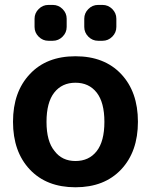

<svg xmlns="http://www.w3.org/2000/svg" viewBox="-20 -791 624 800"><path d="M207 -162.1Q238.3 -120.1 294.4 -120.1Q350.6 -120.1 382.8 -161.1Q415 -202.1 415 -283.2Q415 -364.3 382.8 -405.3Q350.6 -446.3 294.4 -446.3Q238.3 -446.3 206.1 -405.3Q173.8 -364.3 173.8 -283.2Q173.8 -202.1 207 -162.1ZM104.5 -482.4Q173.8 -556.6 294.4 -556.6Q415 -556.6 484.9 -482.4Q554.7 -408.2 554.7 -283.7Q554.7 -159.2 484.9 -85Q415 -10.7 294.4 -10.7Q173.8 -10.7 104 -85Q34.2 -159.2 34.2 -283.7Q34.2 -408.2 104.5 -482.4ZM181.6 -621.1Q158.2 -621.1 141.1 -638.2Q124 -655.3 124 -678.7V-712.9Q124 -736.3 141.1 -753.4Q158.2 -770.5 181.6 -770.5H200.2Q223.6 -770.5 240.7 -753.4Q257.8 -736.3 257.8 -712.9V-678.7Q257.8 -655.3 240.7 -638.2Q223.6 -621.1 200.2 -621.1ZM388.7 -621.1Q365.2 -621.1 348.1 -638.2Q331.1 -655.3 331.1 -678.7V-712.9Q331.1 -736.3 348.1 -753.4Q365.2 -770.5 388.7 -770.5H407.2Q430.7 -770.5 447.8 -753.4Q464.8 -736.3 464.8 -712.9V-678.7Q464.8 -655.3 447.8 -638.2Q430.7 -621.1 407.2 -621.1Z"/></svg>

Font: Gen Jyuu Gothic Bold
Style: Bold
Weight: 700
Designer: [Source Han Sans]
Ryoko NISHIZUKA  (kana & ideographs); Paul D. Hunt (Latin, Greek & Cyrillic); Wenlong ZHANG  (bopomofo
Version: Version 1.002.20150607